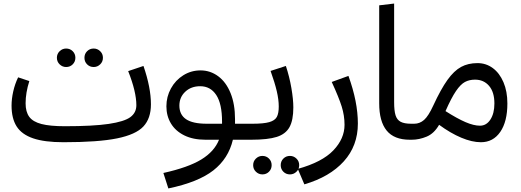

<svg xmlns="http://www.w3.org/2000/svg" viewBox="-20 -786 2929 1080"><path d="M300 -461Q300 -483 315.5 -498Q331 -513 352 -513Q374 -513 389 -498Q404 -483 404 -461Q404 -439 389 -424Q374 -409 352 -409Q331 -409 315.5 -424Q300 -439 300 -461ZM455 -461Q455 -483 470 -498Q485 -513 507 -513Q528 -513 543.5 -498Q559 -483 559 -461Q559 -439 543.5 -424Q528 -409 507 -409Q485 -409 470 -424Q455 -439 455 -461ZM829 -199Q829 -120 786.5 -74.5Q744 -29 638 -7.5Q532 14 337 14Q230 14 166 -8Q102 -30 73.5 -75Q45 -120 45 -192Q45 -230 54.5 -272Q64 -314 82 -351L145 -330Q124 -264 124 -205Q124 -157 144.5 -129Q165 -101 213 -88.5Q261 -76 345 -76Q504 -76 591.5 -89Q679 -102 713 -127Q747 -152 747 -194Q747 -270 701 -386L787 -415Q829 -293 829 -199Z M1393 0H1290Q1265 106 1180 172.5Q1095 239 927 274L899 187Q1039 156 1112.5 111Q1186 66 1212 0H1136Q1066 0 1016.5 -24.5Q967 -49 941.5 -91.5Q916 -134 916 -188Q916 -242 941.5 -288.5Q967 -335 1011 -362.5Q1055 -390 1108 -390Q1163 -390 1207.5 -357Q1252 -324 1277 -262Q1302 -200 1302 -116V-90H1401L1413 -46ZM1229 -90V-102Q1229 -202 1196.5 -251.5Q1164 -301 1106 -301Q1055 -301 1022 -270Q989 -239 989 -192Q989 -141 1026.5 -115.5Q1064 -90 1143 -90Z M1548 -187Q1548 -225 1537 -272.5Q1526 -320 1502 -387L1588 -415Q1608 -355 1619 -291Q1630 -227 1630 -182Q1630 -110 1608.5 -71Q1587 -32 1537 -16Q1487 0 1393 0L1373 -45L1401 -90Q1463 -90 1494.5 -99Q1526 -108 1537 -128Q1548 -148 1548 -187ZM1404 143Q1404 121 1419.5 106Q1435 91 1456 91Q1478 91 1493 106Q1508 121 1508 143Q1508 165 1493 180Q1478 195 1456 195Q1435 195 1419.5 180Q1404 165 1404 143ZM1559 143Q1559 121 1574 106Q1589 91 1611 91Q1632 91 1647.5 106Q1663 121 1663 143Q1663 165 1647.5 180Q1632 195 1611 195Q1589 195 1574 180Q1559 165 1559 143Z M1655 164Q1792 126 1855 60Q1918 -6 1918 -84Q1918 -136 1902 -187Q1886 -238 1846 -325L1940 -359Q1993 -213 1993 -91Q1993 34 1914 121.5Q1835 209 1692 251Z M2113 -756 2197 -766V-211Q2197 -163 2205 -137.5Q2213 -112 2233.5 -101Q2254 -90 2293 -90L2305 -45L2285 0Q2197 0 2155 -51.5Q2113 -103 2113 -205Z M2834 -204Q2834 -102 2794 -44Q2754 14 2685 14Q2635 14 2574.5 -11.5Q2514 -37 2450 -84Q2422 -35 2380 -17.5Q2338 0 2296 0H2285L2265 -45L2293 -90H2310Q2341 -90 2365.5 -111.5Q2390 -133 2417 -192Q2460 -285 2497 -336.5Q2534 -388 2573.5 -409.5Q2613 -431 2666 -431Q2714 -431 2752 -403Q2790 -375 2812 -323.5Q2834 -272 2834 -204ZM2761 -204Q2761 -268 2731 -303Q2701 -338 2652 -338Q2620 -338 2595.5 -325Q2571 -312 2545 -274Q2519 -236 2486 -161Q2552 -119 2598.5 -99Q2645 -79 2680 -79Q2716 -79 2738.5 -113.5Q2761 -148 2761 -204Z"/></svg>

Font: FiraGO
Style: Regular
Weight: 400
Designer: bBox Type
Foundry: bBox Type GmbH
Version: Version 1.001;April 20, 2020;FontCreator 12.0.0.2555 64-bit